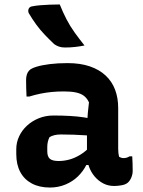

<svg xmlns="http://www.w3.org/2000/svg" viewBox="-20 -831 640 861"><path d="M510 -347Q510 -324 510 -301Q510 -278 510 -255Q510 -232 510 -209Q510 -186 510 -164Q510 -153 511 -144.5Q512 -136 514 -128Q517 -126 522.5 -124Q528 -122 534 -122Q541 -122 548 -124Q555 -126 561 -130H573Q574 -113 574.5 -97.5Q575 -82 575 -65Q575 -49 568.5 -34Q562 -19 552 -11Q542 -3 524.5 0Q507 3 492 3Q465 3 443 -8.5Q421 -20 404.5 -39.5Q388 -59 379 -84Q370 -109 370 -136Q370 -163 370 -190Q370 -217 370 -243Q370 -263 371 -283.5Q372 -304 374 -326Q376 -348 379 -372Q370 -391 356 -401.5Q342 -412 320 -416.5Q298 -421 267 -421Q238 -421 212 -418.5Q186 -416 161.5 -411Q137 -406 111 -398H99Q98 -416 97.5 -435.5Q97 -455 97 -473Q97 -486 100.5 -497Q104 -508 111 -515Q119 -524 143 -531.5Q167 -539 203 -543.5Q239 -548 283 -548Q340 -548 382.5 -533.5Q425 -519 453.5 -492.5Q482 -466 496 -429Q510 -392 510 -347ZM192 -153Q192 -129 203.5 -119Q215 -109 243 -109Q267 -109 291 -115.5Q315 -122 339 -136.5Q363 -151 386 -175L390 -91H367Q353 -63 329.5 -40Q306 -17 273.5 -3.5Q241 10 204 10Q157 10 123 -8Q89 -26 71 -59.5Q53 -93 53 -140V-162Q53 -192 65.5 -219Q78 -246 100.5 -267Q123 -288 153.5 -300.5Q184 -313 220 -313Q259 -313 294 -311Q329 -309 357.5 -304.5Q386 -300 406 -295Q413 -292 417.5 -279.5Q422 -267 424 -250.5Q426 -234 426 -219Q397 -222 367.5 -224Q338 -226 309.5 -227Q281 -228 253 -228Q237 -228 224.5 -225Q212 -222 202 -216Q197 -206 194.5 -195Q192 -184 192 -172ZM248 -811Q262 -776 278 -745Q294 -714 314.5 -685.5Q335 -657 359 -627Q339 -623 317.5 -620.5Q296 -618 271 -618Q256 -618 244.5 -622Q233 -626 223 -633Q200 -655 179.5 -676.5Q159 -698 142 -721.5Q125 -745 109 -772Q105 -781 108 -790Q111 -799 121 -802Q141 -806 160.5 -807.5Q180 -809 201.5 -810Q223 -811 248 -811Z"/></svg>

Font: Rec Mono Semicasual
Style: Bold
Weight: 700
Version: Version 1.085; ttfautohint (v1.8.4.7-5d5b)